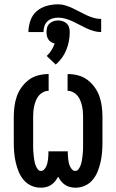

<svg xmlns="http://www.w3.org/2000/svg" viewBox="-20 -864 540 892"><path d="M169 8Q146 8 125 -1.5Q104 -11 89.5 -28.5Q75 -46 66.5 -67Q58 -88 53 -110Q48 -132 46 -155Q44 -178 44 -200V-320Q44 -344 47 -368.5Q50 -393 58 -416Q66 -439 80.5 -459Q95 -479 114.5 -493.5Q134 -508 158 -514Q182 -520 206 -520V-442Q193 -442 181 -436Q169 -430 160.5 -420Q152 -410 147 -397.5Q142 -385 139 -372Q136 -359 135 -346Q134 -333 134 -320V-200Q134 -191 134 -182Q134 -173 134.5 -164Q135 -155 136 -146Q137 -137 138 -128.5Q139 -120 141 -111Q143 -102 146.5 -93.5Q150 -85 155.5 -77.5Q161 -70 170 -70Q179 -70 185 -76.5Q191 -83 194.5 -90.5Q198 -98 200 -106Q202 -114 203 -122.5Q204 -131 204.5 -139.5Q205 -148 205 -156V-161H295V-156Q295 -148 295.5 -139.5Q296 -131 297 -122.5Q298 -114 300 -106Q302 -98 305.5 -90.5Q309 -83 315 -76.5Q321 -70 330 -70Q339 -70 344.5 -77.5Q350 -85 353.5 -93.5Q357 -102 359 -111Q361 -120 362 -128.5Q363 -137 364 -146Q365 -155 365.5 -164Q366 -173 366 -182Q366 -191 366 -200V-320Q366 -333 365 -346Q364 -359 361 -372Q358 -385 353 -397.5Q348 -410 339.5 -420Q331 -430 319 -436Q307 -442 294 -442V-520Q318 -520 342 -514Q366 -508 385.5 -493.5Q405 -479 419.5 -459Q434 -439 442 -416Q450 -393 453 -368.5Q456 -344 456 -320V-200Q456 -178 454 -155Q452 -132 447 -110Q442 -88 433.5 -67Q425 -46 410.5 -28.5Q396 -11 375 -1.5Q354 8 331 8Q318 8 305.5 5Q293 2 282.5 -5Q272 -12 264 -22Q256 -32 250 -43Q244 -32 236 -22Q228 -12 217.5 -5Q207 2 194.5 5Q182 8 169 8ZM112 -715Q112 -741 121 -767.5Q130 -794 150 -811.5Q170 -829 196.5 -836.5Q223 -844 250 -844Q268 -844 285 -838.5Q302 -833 318 -825.5Q334 -818 350 -809.5Q366 -801 382 -793.5Q398 -786 415 -781Q432 -776 450 -776V-715Q432 -715 415 -720Q398 -725 382 -732.5Q366 -740 350 -748.5Q334 -757 318 -764.5Q302 -772 285 -777Q268 -782 250 -782Q236 -782 223 -778Q210 -774 200 -764.5Q190 -755 186 -741.5Q182 -728 182 -715ZM239 -564 197 -604Q210 -616 219 -630.5Q228 -645 234 -662Q225 -664 217.5 -668.5Q210 -673 205 -680.5Q200 -688 198 -697Q196 -706 196 -715Q196 -726 199 -736.5Q202 -747 210 -754.5Q218 -762 228.5 -765.5Q239 -769 250 -769Q261 -769 271.5 -765.5Q282 -762 290 -754.5Q298 -747 301 -736.5Q304 -726 304 -715Q304 -693 300 -672.5Q296 -652 288 -632Q280 -612 267.5 -595Q255 -578 239 -564Z"/></svg>

Font: Iosevka Semibold
Style: Regular
Weight: 600
Monospace: yes
Designer: Belleve Invis
Foundry: Belleve Invis
Version: Version 33.2.3; ttfautohint (v1.8.4)